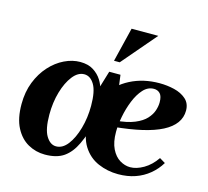

<svg xmlns="http://www.w3.org/2000/svg" viewBox="-105 -841 1054 973"><g transform="rotate(15 422.5 -355.0)"><path d="M209 10Q161 10 120 -13Q79 -36 54 -84Q29 -132 29 -207Q29 -271 49.5 -323Q70 -375 104 -412.5Q138 -450 179.5 -470Q221 -490 262 -490Q304 -490 331.5 -472.5Q359 -455 375 -429.5Q391 -404 395 -381L415 -218Q393 -144 369 -93Q345 -42 308 -16Q271 10 209 10ZM253 -45Q287 -45 313.5 -79.5Q340 -114 356 -170Q372 -226 372 -289Q372 -365 351 -400Q330 -435 298 -435Q265 -435 238 -400.5Q211 -366 195 -311Q179 -256 179 -192Q179 -116 200.5 -80.5Q222 -45 253 -45ZM452 -104 395 -236 384 -374 416 -480H475L489 -374ZM593 10Q537 10 487.5 -11.5Q438 -33 408 -80.5Q378 -128 378 -205Q378 -292 417.5 -356Q457 -420 525 -455Q593 -490 678 -490Q718 -490 755.5 -481Q793 -472 818 -450Q843 -428 843 -390Q843 -354 822 -325Q801 -296 759.5 -274.5Q718 -253 655.5 -238.5Q593 -224 509 -216V-249Q571 -254 609.5 -270Q648 -286 668 -308Q688 -330 695.5 -353Q703 -376 703 -396Q703 -428 690.5 -441.5Q678 -455 658 -455Q626 -455 602 -428.5Q578 -402 561.5 -361Q545 -320 536.5 -275.5Q528 -231 528 -195Q528 -141 545 -106.5Q562 -72 588.5 -56Q615 -40 643 -40Q676 -40 713 -61.5Q750 -83 778 -124L808 -106Q787 -71 755 -44.5Q723 -18 682.5 -4Q642 10 593 10ZM609 -720 455 -540H425L469 -720Z"/></g></svg>

Font: Brygada 1918
Style: Italic
Weight: 400
Italic angle: -8°
Designer: Mateusz Machalski | Borys Kosmynka | Przemek Hoffer
Foundry: NIEPODLEGLA 2018
Version: Version 3.006